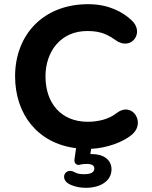

<svg xmlns="http://www.w3.org/2000/svg" viewBox="-20 -700 727 916"><path d="M390 196C461 196 512 162 512 108C512 63 475 35 418 35H411L415 10C484 7 569 -20 614 -62C674 -118 610 -217 537 -161C499 -130 445 -119 399 -119C270 -119 197 -209 197 -336C197 -453 269 -553 398 -552C462 -552 495 -534 532 -508C606 -455 673 -545 607 -604C566 -642 501 -679 405 -680C187 -682 52 -534 52 -336C52 -157 158 -16 343 7L336 55C334 68 335 76 341 81C348 88 355 88 364 85C374 83 383 82 393 82C419 82 430 90 430 104C430 122 413 132 378 131C361 131 349 129 333 120C288 98 261 159 318 182C342 192 364 196 390 196Z"/></svg>

Font: SN Pro
Style: Bold
Weight: 700
Designer: Tobias Whetton
Foundry: Supernotes
Version: Version 1.003;Glyphs 3.3 (3324)